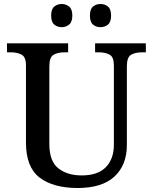

<svg xmlns="http://www.w3.org/2000/svg" viewBox="-20 -931 765 961"><path d="M369 10Q247 10 178.5 -42Q110 -94 110 -217V-603Q110 -646 88 -657.5Q66 -669 37 -669H15V-714H321V-669H300Q270 -669 248.5 -657Q227 -645 227 -599V-210Q227 -124 272 -88.5Q317 -53 389 -53Q470 -53 510 -94.5Q550 -136 550 -207V-603Q550 -646 528.5 -657.5Q507 -669 477 -669H456V-714H710V-669H689Q658 -669 636.5 -657Q615 -645 615 -599V-205Q615 -105 553 -47.5Q491 10 369 10ZM483 -795Q461 -795 445.5 -808Q430 -821 430 -853Q430 -885 445.5 -898Q461 -911 483 -911Q505 -911 520.5 -898Q536 -885 536 -853Q536 -821 520.5 -808Q505 -795 483 -795ZM289 -795Q267 -795 251.5 -808Q236 -821 236 -853Q236 -885 251.5 -898Q267 -911 289 -911Q310 -911 326 -898Q342 -885 342 -853Q342 -821 326 -808Q310 -795 289 -795Z"/></svg>

Font: Noto Serif Toto Medium
Style: Regular
Weight: 500
Designer: Monotype Design Team
Foundry: Monotype Imaging Inc.
Version: Version 2.001; ttfautohint (v1.8.4.7-5d5b)